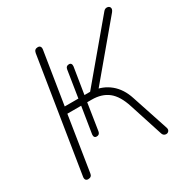

<svg xmlns="http://www.w3.org/2000/svg" viewBox="-165 -846 951 986"><g transform="rotate(-30 310.5 -352.5)"><path d="M61 -19 168 -690Q170 -701 176 -706Q182 -711 192 -711Q202 -711 206.5 -704.5Q211 -698 209 -686L160 -378H241L266 -537Q269 -555 287 -555Q295 -555 299 -549.5Q303 -544 302 -534L277 -378H315L298 -363L581 -700Q590 -711 602.5 -710Q615 -709 619 -699Q623 -689 612 -675L347 -359L325 -376Q382 -371 424.5 -336Q467 -301 487 -239L559 -21Q563 -8 555 0Q547 8 535 5Q523 2 519 -12L455 -210Q433 -279 395 -309Q357 -339 297 -339H267L272 -347L246 -180Q243 -162 225 -162Q217 -162 213 -167.5Q209 -173 210 -183L235 -339H153L102 -15Q101 -5 95 0.5Q89 6 78 6Q68 6 63.5 -0.5Q59 -7 61 -19Z"/></g></svg>

Font: SN Pro Thin
Style: Italic
Weight: 200
Italic angle: -9°
Designer: Tobias Whetton
Foundry: Supernotes
Version: Version 1.003;Glyphs 3.3 (3324)